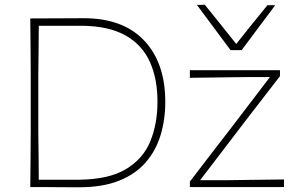

<svg xmlns="http://www.w3.org/2000/svg" viewBox="-20 -791 1261 812"><path d="M108 0Q109 -61 109.2 -117Q109.5 -173 110 -238V-475Q109.5 -540.5 109.2 -596.5Q109 -652.5 108 -713Q179.5 -713 229.5 -713.5Q279.5 -714 334 -714Q500.5 -714 589.8 -619.5Q679 -525 679 -360Q679 -284.5 659 -219Q639 -153.5 596 -104Q553 -54.5 483.5 -26.8Q414 1 315 1Q275.5 1 243 0.8Q210.5 0.5 178.5 0.2Q146.5 0 108 0ZM144 -31H316Q440.5 -32.5 512.8 -75.8Q585 -119 615.5 -193Q646 -267 646 -361Q646 -458.5 613.5 -530Q581 -601.5 511 -641Q441 -680.5 329 -682H144Q143.5 -631 143.2 -581.5Q143 -532 142 -475V-238Q143 -181 143.2 -131.5Q143.5 -82 144 -31ZM783 0V-23Q829.5 -84 873.8 -141.5Q918 -199 957.5 -250L1121.5 -465H1023Q993.5 -465 952.5 -464.2Q911.5 -463.5 867 -463Q822.5 -462.5 783 -462V-494H1164V-469Q1142.5 -441 1114.5 -404.8Q1086.5 -368.5 1056.5 -329.8Q1026.5 -291 999 -255L826.5 -29H947Q977 -29.5 1017.5 -30Q1058 -30.5 1101 -31Q1144 -31.5 1181 -32V0ZM955 -579Q920 -625.5 884.5 -673.8Q849 -722 813 -770L846 -771Q880 -729 913.2 -687.8Q946.5 -646.5 979 -605Q1011 -645.5 1044 -686.5Q1077 -727.5 1111 -769H1144Q1108 -721 1072.8 -673.8Q1037.5 -626.5 1002 -579Z"/></svg>

Font: Commissioner Loud Thin
Style: Regular
Weight: 100
Designer: Kostas Bartsokas
Foundry: Kostas Bartsokas
Version: Version 1.000; ttfautohint (v1.8.3)